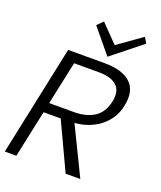

<svg xmlns="http://www.w3.org/2000/svg" viewBox="-178 -947 877 1044"><g transform="rotate(20 261.0 -424.5)"><path d="M413.1 0H328.1L200.2 -272.9H101.1L43 0H-23.9L110.8 -637.2H320.8Q425.8 -637.2 473.9 -591.6Q522 -545.9 502 -455.1Q494.1 -415 473.1 -383.1Q452.1 -351.1 423.1 -328.6Q394 -306.2 356.9 -292.5Q319.8 -278.8 278.8 -275.9ZM433.1 -455.1Q446.8 -520 412.8 -550Q378.9 -580.1 309.1 -580.1H166L112.8 -330.1H255.9Q326.2 -330.1 372.6 -359.6Q418.9 -389.2 433.1 -455.1ZM498 -814 324.2 -675.3 208 -815.9 241.2 -849.1 339.8 -748 479 -847.2Z"/></g></svg>

Font: Anonymous Pro
Style: Italic
Weight: 400
Italic angle: -12°
Monospace: yes
Designer: Mark Simonson
Version: Version 1.003